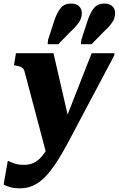

<svg xmlns="http://www.w3.org/2000/svg" viewBox="-50 -805 655 1059"><path d="M216.4 83.8 257 24 334.2 -123.4 245 -511.6H38L27 -445.2L37.4 -443.2Q53.6 -440.4 62.9 -436.6Q72.2 -432.8 77.7 -426.6Q83.2 -420.4 85.6 -409.6ZM291.2 -92.8 236.2 -30.4Q218 5 200.8 30.8Q183.6 56.6 165.8 72.8Q148 89 127.8 96.6Q107.6 104.2 82.8 104.2Q46 104.2 23.8 94.7Q1.6 85.2 -7 82L-30 212.8Q-22 217.6 0.7 225.7Q23.4 233.8 60.4 233.8Q97.8 233.8 130.7 219.6Q163.6 205.4 194.5 175.1Q225.4 144.8 257.4 96.6Q289.4 48.4 325.2 -18.6Q351.2 -66.6 376.4 -114.8Q401.6 -163 427.3 -211.2Q453 -259.4 478.5 -307.4Q504 -355.4 529.5 -403.6Q555 -451.8 580.4 -499.8L581.6 -511.6H455.6Q435 -459.2 414.4 -406.9Q393.8 -354.6 373.4 -302.2Q353 -249.8 332.4 -197.5Q311.8 -145.2 291.2 -92.8ZM248.8 -689.2Q264.2 -736.2 284.9 -760.8Q305.6 -785.4 341.6 -785.4Q371.6 -785.4 386.5 -770.1Q401.4 -754.8 401.4 -732.8Q401.4 -717.6 396.2 -702.6Q391 -687.6 376.6 -669.5Q362.2 -651.4 333.2 -624.6L271.6 -561.2H212.8L215.2 -585.4ZM432.4 -689.2Q447.8 -736.2 468.5 -760.8Q489.2 -785.4 525.2 -785.4Q555.2 -785.4 570.1 -770.1Q585 -754.8 585 -732.8Q585 -717.6 579.8 -702.6Q574.6 -687.6 560.2 -669.5Q545.8 -651.4 516.8 -624.6L455.2 -561.2H396.4L398.8 -585.4Z"/></svg>

Font: Roboto Serif 20pt
Style: Italic
Weight: 400
Italic angle: -10°
Designer: Greg Gazdowicz
Foundry: Commercial Type
Version: Version 1.008